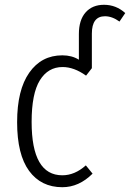

<svg xmlns="http://www.w3.org/2000/svg" viewBox="-20 -763 538 794"><path d="M410.2 -743.2Q460 -743.2 498 -709L474.1 -673.8Q443.8 -695.8 414.1 -695.8Q359.9 -695.8 359.9 -624V-481L335.9 -450.2Q286.1 -485.8 238.8 -485.8Q178.7 -485.8 144.8 -430.9Q110.8 -376 110.8 -258.8Q110.8 -38.1 237.8 -38.1Q289.1 -38.1 335 -79.1L362.8 -44.9Q306.6 11.2 237.8 11.2Q149.9 11.2 100.3 -56.4Q50.8 -124 50.8 -257.8Q50.8 -391.1 101.1 -462.6Q151.4 -534.2 237.8 -534.2Q277.3 -534.2 306.2 -516.1V-622.1Q306.2 -680.2 334 -711.7Q361.8 -743.2 410.2 -743.2Z"/></svg>

Font: Fira Sans Compressed Light
Style: Regular
Weight: 300
Width: 1
Designer: Carrois Corporate & Edenspiekermann AG
Foundry: Carrois Corporate GbR & Edenspiekermann AG
Version: Version 4.203;PS 004.203;hotconv 1.0.88;makeotf.lib2.5.64775